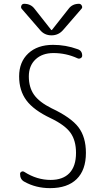

<svg xmlns="http://www.w3.org/2000/svg" viewBox="-20 -975 540 1005"><path d="M245.1 -356.4Q156.2 -398.4 118.2 -449.7Q80.1 -501 80.1 -575.2Q80.1 -650.4 127.9 -695.3Q175.8 -740.2 257.8 -740.2Q324.2 -740.2 385.7 -717.8Q410.2 -710 410.2 -683.6Q410.2 -674.8 401.9 -670.4Q393.6 -666 385.7 -669.9Q326.2 -697.3 259.8 -697.3Q201.2 -697.3 166 -664.1Q130.9 -630.9 130.9 -575.2Q130.9 -517.6 158.2 -479Q185.5 -440.4 250 -408.2Q351.6 -360.4 390.6 -309.1Q429.7 -257.8 429.7 -174.8Q429.7 -85 381.3 -37.6Q333 9.8 242.2 9.8Q168 9.8 108.4 -23.4Q85 -35.2 85 -64.5Q85 -72.3 92.3 -76.2Q99.6 -80.1 107.4 -75.2Q172.9 -33.2 245.1 -33.2Q309.6 -33.2 343.8 -69.3Q377.9 -105.5 377.9 -174.8Q377.9 -239.3 349.1 -279.8Q320.3 -320.3 245.1 -356.4ZM338.9 -928.7Q358.4 -955.1 393.6 -955.1Q403.3 -955.1 408.2 -945.3Q413.1 -935.5 406.2 -928.7L311.5 -819.3Q287.1 -790 249.5 -790Q211.9 -790 188.5 -819.3L93.8 -928.7Q87.9 -935.5 91.8 -945.3Q95.7 -955.1 106.4 -955.1Q141.6 -955.1 161.1 -928.7L248 -818.4Q249 -817.4 250 -817.4L252 -818.4Z"/></svg>

Font: Rounded Mgen+ 1mn light
Style: Regular
Weight: 200
Designer: [Source Han Sans]
Ryoko NISHIZUKA  (kana & ideographs); Paul D. Hunt (Latin, Greek & Cyrillic); Wenlong ZHANG  (bopomofo
Version: Version 1.059.20150602